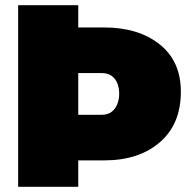

<svg xmlns="http://www.w3.org/2000/svg" viewBox="-20 -721 738 741"><path d="M282 0H50V-701H282V-615H382Q514 -615 596 -550Q678 -485 678 -367Q678 -242 597 -172Q516 -102 382 -102H282ZM372 -278Q395.5 -278 410.5 -289.2Q425.5 -300.5 432.8 -319.2Q440 -338 440 -360Q440 -380.5 433.2 -398.5Q426.5 -416.5 411.5 -427.8Q396.5 -439 372 -439H282V-278Z"/></svg>

Font: Argentum Novus Black
Style: Regular
Weight: 900
Designer: Julieta Ulanovsky (font) & Cristiano Sobral (main changes)
Foundry: Julieta Ulanovsky (font) & Cristiano Sobral (main changes)
Version: Version 3.00;November 27, 2020;FontCreator 13.0.0.2655 64-bi